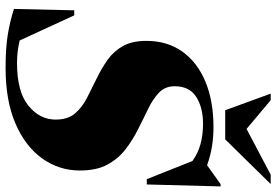

<svg xmlns="http://www.w3.org/2000/svg" viewBox="-171 -804 990 688"><g transform="rotate(90 324.0 -460.0)"><path d="M591 -251.5Q591 -177 548 -116.5Q505 -56 423 -20.5Q341 15 223 15Q152 15 103.5 7Q55 -1 12 -15L17 -231H35L125 -35.5Q145.5 -30.5 165.8 -28.2Q186 -26 206.5 -26Q308 -26 358.2 -66.5Q408.5 -107 408.5 -164.5Q408.5 -208 386.5 -233.8Q364.5 -259.5 330.2 -277Q296 -294.5 260 -312Q224 -329.5 193.8 -351Q163.5 -372.5 145 -405.5Q126.5 -438.5 126.5 -490Q126.5 -564.5 164.8 -618.2Q203 -672 272.5 -701Q342 -730 436 -730Q470 -730 503.5 -724.8Q537 -719.5 572 -707L640 -755.5H648L641 -491H622L557 -654.5Q529 -674.5 496.2 -683.5Q463.5 -692.5 423.5 -692.5Q365 -692.5 327 -668Q289 -643.5 289 -591Q289 -556.5 312.5 -534.2Q336 -512 371.8 -495Q407.5 -478 444.5 -459Q481.5 -440.5 515 -414.8Q548.5 -389 569.8 -350Q591 -311 591 -251.5ZM639.5 -935 479.5 -772H375L315.5 -935H339L442 -848.5L606 -935Z"/></g></svg>

Font: Newsreader 72pt ExtraBold
Style: Italic
Weight: 800
Italic angle: -17°
Designer: Hugues Gentile
Foundry: Production Type
Version: Version 1.003; ttfautohint (v1.8.3)